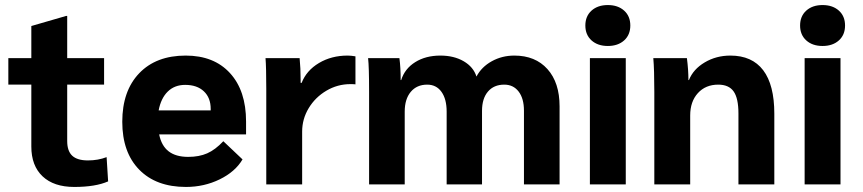

<svg xmlns="http://www.w3.org/2000/svg" viewBox="-20 -730 3417 760"><path d="M104 -150V-395H13V-500H104V-627L242 -667H246V-500H392V-395H246V-172Q246 -132 266 -113.5Q286 -95 328 -95Q368 -95 402 -108L408 -12Q358 10 274 10Q193 10 148.5 -32Q104 -74 104 -150Z M954 -198H610Q619 -153 647.5 -131Q676 -109 725 -109Q768 -109 800 -123Q832 -137 864 -171L940 -99Q911 -50 849.5 -20Q788 10 716 10Q598 10 531 -58.5Q464 -127 464 -248Q464 -370 531 -440Q598 -510 715 -510Q827 -510 890.5 -440.5Q954 -371 954 -249ZM814 -299Q814 -343 787 -368.5Q760 -394 713 -394Q671 -394 644 -367.5Q617 -341 608 -293H814Z M1034 -378Q1034 -463 1031 -500H1166Q1170 -461 1170 -412V-402H1174Q1193 -451 1242.5 -480.5Q1292 -510 1356 -510Q1369 -510 1387 -507V-396Q1385 -397 1367 -397Q1316 -397 1272 -371Q1228 -345 1202 -302Q1176 -259 1176 -209V0H1034Z M1441 -365Q1441 -466 1437 -500H1561Q1566 -463 1566 -413H1568Q1582 -458 1623.5 -484Q1665 -510 1723 -510Q1777 -510 1815.5 -487.5Q1854 -465 1866 -427Q1886 -465 1926.5 -487.5Q1967 -510 2016 -510Q2099 -510 2147 -456.5Q2195 -403 2195 -309V0H2054V-292Q2054 -340 2033 -367.5Q2012 -395 1976 -395Q1935 -395 1911.5 -367.5Q1888 -340 1888 -291V0H1748V-288Q1748 -338 1727.5 -366.5Q1707 -395 1671 -395Q1630 -395 1606 -366.5Q1582 -338 1582 -288V0H1441Z M2297 -629Q2297 -666 2321.5 -688Q2346 -710 2386 -710Q2426 -710 2450.5 -688Q2475 -666 2475 -629Q2475 -592 2450.5 -570Q2426 -548 2386 -548Q2346 -548 2321.5 -570Q2297 -592 2297 -629ZM2315 -500H2457V0H2315Z M2570 -366Q2570 -455 2566 -500H2699Q2705 -454 2705 -413H2707Q2724 -456 2769.5 -483Q2815 -510 2871 -510Q2957 -510 3001 -452Q3045 -394 3045 -280V0H2903V-281Q2903 -341 2884 -368Q2865 -395 2823 -395Q2773 -395 2742.5 -361.5Q2712 -328 2712 -273V0H2570Z M3147 -629Q3147 -666 3171.5 -688Q3196 -710 3236 -710Q3276 -710 3300.5 -688Q3325 -666 3325 -629Q3325 -592 3300.5 -570Q3276 -548 3236 -548Q3196 -548 3171.5 -570Q3147 -592 3147 -629ZM3165 -500H3307V0H3165Z"/></svg>

Font: Sarabun ExtraBold
Style: Regular
Weight: 800
Version: Version 1.000; ttfautohint (v1.6)